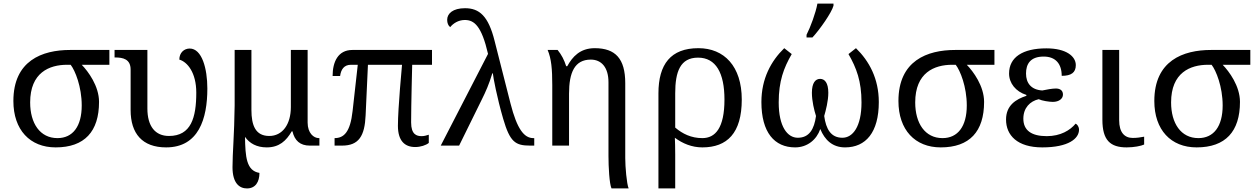

<svg xmlns="http://www.w3.org/2000/svg" viewBox="-20 -816 7038 1076"><path d="M292 10C454 10 535 -79 535 -245C535 -334 474 -416 438 -453H593V-536H373C216 -536 55 -476 55 -250C55 -88 148 10 292 10ZM302 -42C204 -42 149 -125 149 -242C149 -409 256 -453 356 -453H376C401 -421 438 -330 438 -225C438 -108 388 -42 302 -42Z M911 10C1093 10 1142 -150 1142 -320C1142 -431 1112 -544 1043 -544C1012 -544 985 -521 985 -482C1030 -469 1080 -409 1080 -297C1080 -157 1051 -54 927 -54C850 -54 806 -108 806 -208V-536H622V-494H625C669 -494 712 -485 712 -426V-199C712 -68 777 10 911 10Z M1364 240C1412 240 1434 203 1434 153C1360 141 1355 62 1353 -49C1379 -12 1419 10 1475 10C1545 10 1584 -27 1615 -80H1619C1631 -28 1662 0 1716 0H1770V-42H1767C1738 -42 1704 -70 1704 -129V-536H1610V-216C1610 -119 1563 -54 1489 -54C1412 -54 1389 -113 1389 -200V-536H1295V-225C1293 -58 1283 41 1283 121C1283 211 1322 240 1364 240Z M2307 8C2337 8 2367 -2 2383 -15V-61C2370 -57 2358 -53 2343 -53C2315 -53 2284 -62 2284 -130C2284 -226 2290 -453 2290 -453H2401V-536H1955C1874 -536 1844 -469 1844 -390H1886C1891 -427 1908 -453 1947 -453H1985L1956 -194C1943 -75 1907 -42 1855 -42V0H1897C1991 0 2024 -54 2029 -170L2042 -453H2233C2233 -453 2210 -209 2210 -111C2210 -27 2248 8 2307 8Z M2450 0H2553L2680 -258C2702 -302 2721 -345 2739 -405H2742C2744 -383 2765 -270 2800 -150C2838 -20 2868 0 2951 0H2974V-42H2969C2918 -42 2878 -91 2841 -236L2752 -586C2717 -727 2666 -770 2586 -770C2518 -770 2486 -740 2486 -705C2486 -687 2492 -672 2503 -664C2519 -684 2548 -704 2585 -704C2638 -704 2679 -670 2715 -514Z M3407 240H3503C3492 214 3484 119 3484 70V-350C3484 -487 3429 -546 3313 -546C3231 -546 3188 -498 3159 -445H3153C3142 -480 3127 -509 3105 -536H3049C3070 -487 3075 -429 3075 -339V0H3169V-291C3169 -409 3200 -482 3291 -482C3350 -482 3390 -439 3390 -355V58C3390 119 3395 215 3407 240Z M3670 240H3764V49C3764 13 3763 -26 3762 -44C3805 -12 3857 10 3916 10C4055 10 4137 -70 4137 -258C4137 -445 4038 -546 3894 -546C3739 -546 3670 -456 3670 -293ZM3916 -42C3854 -42 3805 -66 3764 -101V-293C3764 -414 3792 -493 3892 -493C3992 -493 4040 -407 4040 -258C4040 -99 3989 -42 3916 -42Z M4500 -606H4533C4575 -651 4641 -746 4651 -784V-796H4561C4552 -745 4522 -664 4500 -621ZM4436 10C4505 10 4557 -34 4577 -93C4602 -32 4645 10 4716 10C4832 10 4905 -74 4905 -244C4905 -375 4851 -474 4777 -546L4735 -513C4780 -435 4808 -361 4808 -242C4808 -106 4759 -44 4701 -44C4637 -44 4609 -92 4599 -166C4608 -197 4622 -250 4622 -296C4622 -352 4602 -374 4576 -374C4550 -374 4530 -352 4530 -296C4530 -250 4543 -197 4553 -166C4543 -92 4515 -44 4451 -44C4393 -44 4344 -106 4344 -242C4344 -361 4372 -435 4417 -513L4375 -546C4301 -474 4247 -375 4247 -244C4247 -74 4320 10 4436 10Z M5252 10C5414 10 5495 -79 5495 -245C5495 -334 5434 -416 5398 -453H5553V-536H5333C5176 -536 5015 -476 5015 -250C5015 -88 5108 10 5252 10ZM5262 -42C5164 -42 5109 -125 5109 -242C5109 -409 5216 -453 5316 -453H5336C5361 -421 5398 -330 5398 -225C5398 -108 5348 -42 5262 -42Z M5821 10C5969 10 6027 -40 6027 -89C6027 -106 6017 -119 6008 -123C5977 -86 5924 -53 5846 -53C5761 -53 5715 -85 5715 -151C5715 -212 5753 -249 5801 -260C5820 -251 5861 -245 5880 -245C5915 -245 5937 -263 5937 -286C5937 -309 5921 -320 5897 -320C5878 -320 5844 -314 5821 -309C5758 -313 5730 -351 5730 -404C5730 -456 5753 -499 5829 -499C5896 -499 5930 -458 5930 -391C5983 -391 6009 -409 6009 -451C6009 -500 5956 -545 5844 -545C5711 -545 5635 -495 5635 -404C5635 -350 5672 -303 5732 -284V-279C5674 -260 5618 -226 5618 -146C5618 -58 5681 10 5821 10Z M6294 10C6335 10 6375 2 6392 -6V-50C6371 -46 6352 -43 6328 -43C6282 -43 6252 -74 6252 -142V-536H6158V-145C6158 -30 6202 10 6294 10Z M6686 10C6848 10 6929 -79 6929 -245C6929 -334 6868 -416 6832 -453H6987V-536H6767C6610 -536 6449 -476 6449 -250C6449 -88 6542 10 6686 10ZM6696 -42C6598 -42 6543 -125 6543 -242C6543 -409 6650 -453 6750 -453H6770C6795 -421 6832 -330 6832 -225C6832 -108 6782 -42 6696 -42Z"/></svg>

Font: Noto Serif Thai
Style: Regular
Weight: 400
Designer: Monotype Design Team
Foundry: Monotype Imaging Inc.
Version: Version 1.901